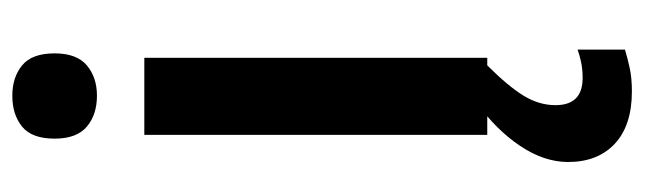

<svg xmlns="http://www.w3.org/2000/svg" viewBox="-378 -414 1021 304"><g transform="rotate(-90 132.0 -261.5)"><path d="M133 -752Q162 -752 181 -736.5Q200 -721 200 -685Q200 -650 181 -634Q162 -618 133 -618Q103 -618 84 -634Q65 -650 65 -685Q65 -721 84 -736.5Q103 -752 133 -752ZM193 -543V0H71V-543ZM118 108Q118 151 161 151Q175 151 186.5 148.5Q198 146 206 143V218Q193 222 177 225.5Q161 229 140 229Q86 229 57 202Q28 175 28 128Q28 90 53.5 52Q79 14 122 -17L181 0Q148 33 133 57.5Q118 82 118 108Z"/></g></svg>

Font: Noto Sans Hebrew SemiCondensed SemiBold
Style: Regular
Weight: 600
Width: 4
Designer: Monotype Design Team
Foundry: Monotype Imaging Inc.
Version: Version 2.004; ttfautohint (v1.8.4.7-5d5b)